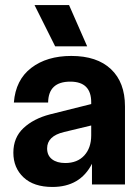

<svg xmlns="http://www.w3.org/2000/svg" viewBox="-20 -732 557 762"><path d="M188 10Q114 10 73.5 -28Q33 -66 33 -126Q33 -186 73 -223.5Q113 -261 178 -278L342 -319V-326Q342 -408 259 -408Q172 -408 171 -325H35Q42 -415 104 -462.5Q166 -510 263 -510Q365 -510 420.5 -457.5Q476 -405 476 -310V0H345V-82Q298 10 188 10ZM117 -712H254L326 -548H199ZM167 -143Q167 -115 186.5 -100Q206 -85 239 -85Q287 -85 314.5 -115Q342 -145 342 -195V-234L234 -208Q167 -192 167 -143Z"/></svg>

Font: TASA Orbiter Display
Style: Bold
Weight: 700
Designer: Weizhong Zhang
Version: Version 1.000;Glyphs 3.1.2 (3151)